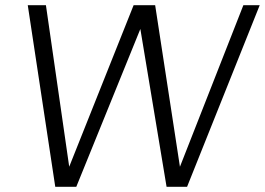

<svg xmlns="http://www.w3.org/2000/svg" viewBox="-20 -720 1021 740"><path d="M193 0 87 -700H157L251 -48H235L495 -700H578L678 -48H662L918 -700H981L701 0H622L516 -638H533L274 0Z"/></svg>

Font: Inclusive Sans Light
Style: Italic
Weight: 300
Italic angle: -7°
Designer: Olivia King
Foundry: Olivia King
Version: Version 2.004